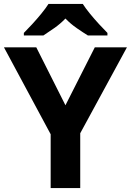

<svg xmlns="http://www.w3.org/2000/svg" viewBox="-20 -954 664 974"><path d="M312 -420 461 -714H624L387 -278V0H237V-273L0 -714H164ZM400 -934Q414 -912 436.5 -884.5Q459 -857 483 -831Q507 -805 525 -787V-774H426Q400 -790 369 -811.5Q338 -833 312 -860Q286 -833 256 -812Q226 -791 200 -774H101V-787Q120 -806 143.5 -831.5Q167 -857 189.5 -884.5Q212 -912 226 -934Z"/></svg>

Font: Noto IKEA Simplified Chinese
Style: Bold
Weight: 700
Designer: Monotype Design Team
Foundry: Monotype Imaging Inc.
Version: Version 1.100